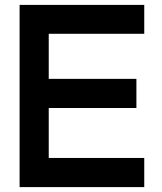

<svg xmlns="http://www.w3.org/2000/svg" viewBox="-20 -753 660 784"><path d="M569 -615H179V-431H537V-312H179V-108H569V11H60V-733H569Z"/></svg>

Font: SUIT
Style: Bold
Weight: 700
Designer: Sunn Youn; Korean Glyphs from Source Han Sans (Sandoll Communications; Soo-young Jang, Joo-yeon Kang)
Foundry: Sunn
Version: Version 1.150